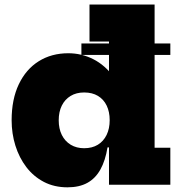

<svg xmlns="http://www.w3.org/2000/svg" viewBox="-20 -810 794 842"><path d="M337 -569V-619.5H727V-569ZM458 0V-217.5L461 -248.5V-323.5L458 -414.5V-628H372.5V-790H658V-162H727V0ZM279.5 -576.5Q337.5 -576.5 389 -550.5Q440.5 -524.5 481 -470Q521.5 -415.5 545.5 -331L461 -283Q461 -319.5 447.8 -347Q434.5 -374.5 409.5 -389.5Q384.5 -404.5 349 -404.5Q314.5 -404.5 289.5 -389.2Q264.5 -374 251 -346.8Q237.5 -319.5 237.5 -282.5Q237.5 -245.5 251.2 -218Q265 -190.5 290.2 -175.2Q315.5 -160 349 -160Q384 -160 409 -175.2Q434 -190.5 447.5 -218.2Q461 -246 461 -283L475 -163.5H451.5Q442 -105.5 420.2 -66.5Q398.5 -27.5 363 -8Q327.5 11.5 276 11.5Q218 11.5 172.5 -12.2Q127 -36 95.5 -77.2Q64 -118.5 47.5 -171.5Q31 -224.5 31 -282.5Q31 -374.5 62.5 -440.5Q94 -506.5 150 -541.5Q206 -576.5 279.5 -576.5Z"/></svg>

Font: Hepta Slab ExtraBold
Style: Regular
Weight: 800
Designer: Michael LaGattuta
Foundry: Michael LaGattuta
Version: Version 1.102